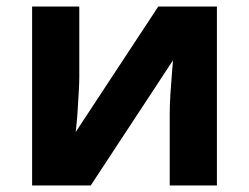

<svg xmlns="http://www.w3.org/2000/svg" viewBox="-20 -566 760 586"><path d="M222 -546V-330Q222 -313 220.5 -288Q219 -263 217.5 -237Q216 -211 214 -191Q212 -171 211 -163L463 -546H642V0H498V-218Q498 -245 500 -277.5Q502 -310 504.5 -338.5Q507 -367 508 -382L257 0H78V-546Z"/></svg>

Font: Noto IKEA Simplified Chinese
Style: Bold
Weight: 700
Designer: Monotype Design Team
Foundry: Monotype Imaging Inc.
Version: Version 1.100